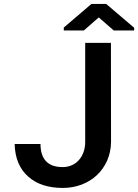

<svg xmlns="http://www.w3.org/2000/svg" viewBox="-20 -924 686 954"><path d="M403.3 -710.9V-217.8Q403.3 -191.9 395.3 -168.9Q387.2 -146 372.6 -129.4Q358.4 -112.8 337.4 -103.3Q316.4 -93.8 291.5 -93.8Q261.7 -93.8 240.2 -102.1Q218.8 -110.4 205.1 -127Q193.4 -141.1 187.3 -161.6Q181.2 -182.1 181.2 -208.5H52.7Q54.2 -154.3 71.8 -113.5Q89.4 -72.8 121.1 -45.9Q151.9 -18.1 195.1 -4.2Q238.3 9.8 291.5 9.8Q341.8 9.8 385.5 -6.8Q429.2 -23.4 461.4 -53.7Q493.7 -84 512.2 -125.7Q530.8 -167.5 531.7 -217.8L531.2 -710.9ZM646.5 -786.1 507.8 -904.3H434.1L296.9 -787.1V-772.5H396.5L470.7 -837.4L545.4 -772.5H646.5Z"/></svg>

Font: Roboto Mono SemiBold
Style: Regular
Weight: 600
Monospace: yes
Designer: Google
Version: Version 3.000